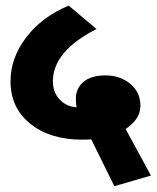

<svg xmlns="http://www.w3.org/2000/svg" viewBox="-20 -659 552 677"><path d="M270 -166.5Q157.2 -166.5 87.2 -222.4Q17.1 -278.3 17.1 -372.6Q17.1 -453.6 71.8 -526.4Q126.5 -599.1 222.2 -639.2L320.3 -556.6Q166.5 -478.5 166.5 -372.1Q166.5 -332.5 191.2 -307.4Q215.8 -282.2 250 -280.8Q247.6 -293.5 247.6 -312Q247.6 -346.7 273.9 -369.9Q300.3 -393.1 352.1 -393.1Q403.8 -393.1 439.5 -363.3Q475.1 -333.5 475.1 -286.1Q475.1 -238.8 422.9 -204.1L512.2 -40L383.3 -2.4L301.8 -167.5Q281.2 -166.5 270 -166.5Z"/></svg>

Font: Yantramanav Black
Style: Regular
Weight: 900
Version: Version 1.001;PS 1.0;hotconv 1.0.72;makeotf.lib2.5.5900; ttf